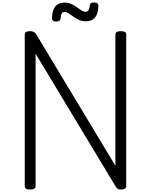

<svg xmlns="http://www.w3.org/2000/svg" viewBox="-20 -1525 1226 1559"><path d="M225 14Q181 14 181 -14V-1245Q181 -1259 192 -1265.5Q203 -1272 225 -1272Q243 -1272 254.5 -1265.5Q266 -1259 275 -1245L917 -179V-1245Q917 -1259 928 -1265.5Q939 -1272 961 -1272Q1005 -1272 1005 -1245V-14Q1005 0 994 7Q983 14 962 14Q946 14 937 9Q928 4 917 -14L269 -1089V-14Q269 0 258 7Q247 14 225 14ZM436 -1350Q402 -1350 402 -1377Q403 -1439 428.5 -1471.5Q454 -1504 504 -1504Q535 -1504 559.5 -1492.5Q584 -1481 604 -1466.5Q624 -1452 641.5 -1440.5Q659 -1429 676 -1429Q692 -1429 700 -1445Q708 -1461 709 -1484Q712 -1505 743 -1505Q762 -1505 770.5 -1498Q779 -1491 779 -1478Q778 -1415 752.5 -1383.5Q727 -1352 676 -1352Q646 -1352 621 -1363.5Q596 -1375 575.5 -1390Q555 -1405 537.5 -1416.5Q520 -1428 504 -1428Q488 -1428 481 -1415Q474 -1402 472 -1376Q471 -1364 462 -1357Q453 -1350 436 -1350Z"/></svg>

Font: Playwrite VN
Style: Regular
Weight: 400
Designer: Veronika Burian, José Scaglione
Foundry: TypeTogether
Version: Version 1.002